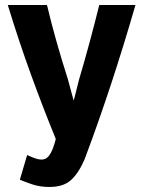

<svg xmlns="http://www.w3.org/2000/svg" viewBox="-20 -556 570 764"><path d="M519 -536H375Q356 -460 336.5 -387.5Q317 -315 295 -241Q288 -215 282 -189.5Q276 -164 273 -156Q269 -169 263.5 -191Q258 -213 250 -241Q226 -316 205 -390Q184 -464 167 -536H11Q55 -392 103.5 -258.5Q152 -125 202 -3Q198 14 191 33Q184 52 173.5 65.5Q163 79 145 79Q134 79 121 74.5Q108 70 88 61L59 159Q79 168 109.5 178Q140 188 177 188Q232 188 262.5 160.5Q293 133 317 77Q371 -67 421 -218.5Q471 -370 519 -536Z"/></svg>

Font: Repo Bold
Style: Bold
Weight: 700
Designer: Stefan Peev
Foundry: Context Ltd
Version: Version 1.502